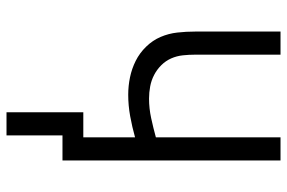

<svg xmlns="http://www.w3.org/2000/svg" viewBox="-166 -544 882 590"><g transform="rotate(90 275.0 -249.0)"><path d="M325 172V-64H402V-223Q370 -214 337 -208Q304 -202 271 -202Q244 -202 217.5 -207.5Q191 -213 167 -225Q143 -237 123.5 -257Q104 -277 93.5 -301.5Q83 -326 80 -353Q77 -380 77 -407V-670H148V-407Q148 -389 150 -370Q152 -351 159.5 -334Q167 -317 180.5 -303.5Q194 -290 210.5 -281.5Q227 -273 245.5 -269.5Q264 -266 283 -266Q313 -266 343 -272.5Q373 -279 402 -287V-670H473V0H396V172Z"/></g></svg>

Font: Lode Term
Style: Regular
Weight: 400
Monospace: yes
Designer: Belleve Invis
Foundry: Belleve Invis
Version: Version 29.2.0